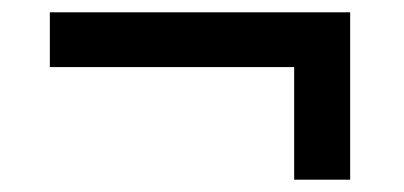

<svg xmlns="http://www.w3.org/2000/svg" viewBox="-20 -370 656 312"><path d="M458 -78V-261H61V-350H549V-78Z"/></svg>

Font: IBM Plex Sans KR Medium
Style: Regular
Weight: 500
Designer: Mike Abbink; Paul van der Laan; Pieter van Rosmalen; Wujin Sim; Chorong Kim; Dohee Lee;
Foundry: Sandoll Inc.
Version: Version 1.001